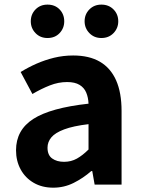

<svg xmlns="http://www.w3.org/2000/svg" viewBox="-20 -820 631 853"><path d="M216.4 13.8Q166.9 13.8 129.6 -7.9Q92.4 -29.5 71.8 -67.2Q51.2 -105 51.2 -152.6Q51.2 -242.2 127.9 -291.6Q204.7 -341 373.3 -359.4Q372.2 -386.8 363.1 -408.6Q354 -430.4 333.4 -442.9Q312.8 -455.5 278.1 -455.5Q239.3 -455.5 201.3 -440.5Q163.3 -425.6 124 -402.4L71.7 -500.1Q105.1 -520.7 142.2 -537.1Q179.3 -553.4 220.3 -563.5Q261.3 -573.5 305.1 -573.5Q376.4 -573.5 424 -545.7Q471.6 -517.8 495.9 -463Q520.1 -408.3 520.1 -327V0H400.4L389.9 -59.9H385.4Q349.3 -28.4 307 -7.3Q264.8 13.8 216.4 13.8ZM264.7 -101.1Q296.1 -101.1 321.6 -115.4Q347.1 -129.7 373.3 -155.8V-268.4Q305.4 -260.3 265.2 -245.2Q225 -230.1 208.1 -209.7Q191.1 -189.3 191.1 -163.8Q191.1 -130.8 211.7 -116Q232.3 -101.1 264.7 -101.1ZM191 -651.1Q158.8 -651.1 137.8 -672.9Q116.8 -694.7 116.8 -725.3Q116.8 -756.7 137.8 -778.1Q158.8 -799.5 191 -799.5Q224.2 -799.5 244.8 -778.1Q265.4 -756.7 265.4 -725.3Q265.4 -694.7 244.8 -672.9Q224.2 -651.1 191 -651.1ZM430.4 -651.1Q398.2 -651.1 377.1 -672.9Q355.9 -694.7 355.9 -725.3Q355.9 -756.7 377.1 -778.1Q398.2 -799.5 430.4 -799.5Q463.3 -799.5 484.3 -778.1Q505.4 -756.7 505.4 -725.3Q505.4 -694.7 484.3 -672.9Q463.3 -651.1 430.4 -651.1Z"/></svg>

Font: Shanggu Sans SC VF
Style: Regular
Weight: 250
Designer: GuiWonder
Version: Version 1.021